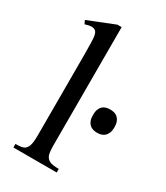

<svg xmlns="http://www.w3.org/2000/svg" viewBox="-183 -808 763 885"><g transform="rotate(30 198.5 -365.0)"><path d="M194.8 -730V-106Q194.8 -62.5 200.9 -48.3Q207 -34.2 220.9 -26.6Q234.9 -19 270.5 -19V0H40V-19Q72.8 -19 84.2 -25.1Q95.7 -31.2 102.5 -47.1Q109.4 -63 109.4 -106V-533.7Q109.4 -613.8 106 -632.1Q102.5 -650.4 94.5 -656.5Q86.4 -662.6 73.7 -662.6Q61.5 -662.6 40 -655.8L31.2 -673.8L171.9 -730ZM282.7 -313.5Q282.7 -331.1 287.1 -342.8Q291.5 -354.5 299.3 -361.8Q307.1 -369.1 317.4 -372.1Q327.6 -375 339.8 -375Q351.6 -375 361.8 -372.1Q372.1 -369.1 379.9 -361.8Q387.7 -354.5 392.3 -342.8Q397 -331.1 397 -313.5Q397 -295.9 392.3 -284.2Q387.7 -272.5 379.9 -265.1Q372.1 -257.8 361.8 -254.6Q351.6 -251.5 339.8 -251.5Q327.6 -251.5 317.4 -254.6Q307.1 -257.8 299.3 -265.1Q291.5 -272.5 287.1 -284.2Q282.7 -295.9 282.7 -313.5Z"/></g></svg>

Font: KhunPaOh
Style: Regular
Weight: 400
Designer: Khon Soe Zaw Thu
Version: Version 1.00 July 11, 2016, initial release